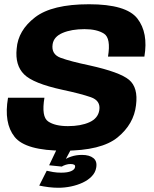

<svg xmlns="http://www.w3.org/2000/svg" viewBox="-20 -701 718 898"><path d="M252.6 177.2Q282.2 177.2 311.9 171.1Q341.6 164.9 366.9 153.1Q392.3 141.2 409.2 123.6Q426.2 105.9 429.9 83.5Q435.4 53.4 416.9 38.5Q398.4 23.5 363.3 23.5Q336.1 23.5 312.8 31.4Q289.5 39.2 276.5 50.3L268.9 78.1Q276.2 73.3 287.5 69.7Q298.9 66.1 309.2 66.1Q321.5 66.1 327.1 69.5Q332.7 72.8 330.9 81.2Q329 92.1 312.6 99.4Q296.2 106.6 265.9 106.6Q245.9 106.6 228.3 103.6Q210.7 100.7 198.5 97.6L163.5 167Q184.9 171.5 208.2 174.4Q231.4 177.2 252.6 177.2ZM268.9 78.1 310.9 -0.3H244.2L209.8 72ZM278.9 3.8Q453.9 3.8 530 -58.4Q606.1 -120.6 616.2 -209.2Q626.8 -291.6 583.6 -327.7Q540.4 -363.8 398.4 -395.2Q309.4 -413.9 264.2 -430.4Q219 -446.9 226.1 -494Q231.5 -529.5 273 -547.1Q314.6 -564.7 375.4 -564.7Q433.2 -564.7 466.3 -543.7Q499.4 -522.6 485.1 -436.4H655.3Q674.2 -547.9 622.4 -614.5Q570.5 -681.1 396.2 -681.1Q223.1 -681.1 143.8 -619.9Q64.4 -558.6 58 -473.5Q49.8 -396.1 92.5 -353.4Q135.1 -310.7 272.6 -280.9Q357.5 -262.8 404.6 -246.5Q451.7 -230.2 444.4 -185.4Q438.2 -147.2 398 -129.2Q357.7 -111.1 297.7 -111.1Q237.1 -111.1 205.1 -133.1Q173 -155 187.8 -243.8H17.5Q-3 -125.5 48.3 -60.9Q99.6 3.8 278.9 3.8Z"/></svg>

Font: Anybody Thin
Style: Italic
Weight: 100
Italic angle: -10°
Designer: Tyler Finck
Foundry: Etcetera Type Company
Version: Version 1.114;gftools[0.9.25]